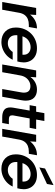

<svg xmlns="http://www.w3.org/2000/svg" viewBox="982 -1772 802 2807"><g transform="rotate(90 1383.5 -369.0)"><path d="M10 0 97 -496H199L194 -407Q228 -453 279.5 -480.5Q331 -508 396 -508L375 -389H344Q296 -389 259.5 -374Q223 -359 199.5 -327.5Q176 -296 167 -246L123 0Z M595 12Q498 12 440.5 -45Q383 -102 383 -199Q383 -266 406.5 -323Q430 -380 471.5 -421.5Q513 -463 568 -485.5Q623 -508 686 -508Q754 -508 800 -482Q846 -456 869.5 -412Q893 -368 893 -314Q893 -291 888.5 -265.5Q884 -240 879 -221H496Q495 -216 495 -210.5Q495 -205 495 -200Q495 -143 528 -112.5Q561 -82 611 -82Q654 -82 687 -101.5Q720 -121 740 -153H854Q829 -100 788.5 -63.5Q748 -27 698 -7.5Q648 12 595 12ZM511 -296H780Q781 -301 781 -304.5Q781 -308 781 -311Q782 -359 751.5 -387Q721 -415 671 -415Q620 -415 575 -385Q530 -355 511 -296Z M923 0 1010 -496H1111L1105 -411Q1137 -456 1185 -482Q1233 -508 1290 -508Q1366 -508 1409 -466Q1452 -424 1452 -345Q1452 -331 1450.5 -315.5Q1449 -300 1446 -283L1395 0H1282L1330 -272Q1332 -282 1333.5 -295Q1335 -308 1335 -316Q1335 -412 1240 -412Q1203 -412 1169.5 -393.5Q1136 -375 1113.5 -342Q1091 -309 1083 -262L1036 0Z M1694 0Q1628 0 1589.5 -27Q1551 -54 1551 -119Q1551 -130 1552.5 -142Q1554 -154 1556 -167L1597 -401H1518L1535 -496H1614L1635 -616H1750L1728 -496H1867L1849 -401H1712L1669 -167Q1668 -161 1667.5 -155Q1667 -149 1667 -144Q1667 -118 1681.5 -107.5Q1696 -97 1729 -97H1796L1779 0Z M1864 0 1951 -496H2053L2048 -407Q2082 -453 2133.5 -480.5Q2185 -508 2250 -508L2229 -389H2198Q2150 -389 2113.5 -374Q2077 -359 2053.5 -327.5Q2030 -296 2021 -246L1977 0Z M2449 12Q2352 12 2294.5 -45Q2237 -102 2237 -199Q2237 -266 2260.5 -323Q2284 -380 2325.5 -421.5Q2367 -463 2422 -485.5Q2477 -508 2540 -508Q2608 -508 2654 -482Q2700 -456 2723.5 -412Q2747 -368 2747 -314Q2747 -291 2742.5 -265.5Q2738 -240 2733 -221H2350Q2349 -216 2349 -210.5Q2349 -205 2349 -200Q2349 -143 2382 -112.5Q2415 -82 2465 -82Q2508 -82 2541 -101.5Q2574 -121 2594 -153H2708Q2683 -100 2642.5 -63.5Q2602 -27 2552 -7.5Q2502 12 2449 12ZM2365 -296H2634Q2635 -301 2635 -304.5Q2635 -308 2635 -311Q2636 -359 2605.5 -387Q2575 -415 2525 -415Q2474 -415 2429 -385Q2384 -355 2365 -296ZM2429 -543 2444 -626 2687 -750 2670 -654Z"/></g></svg>

Font: Rethink Sans SemiBold
Style: Italic
Weight: 600
Italic angle: -10°
Designer: The Rethink Sans project authors (Hans Thiessen). DM Sans designed by Colophon Foundry.
Foundry: Rethink Communications LLC
Version: Version 1.001